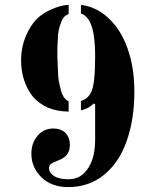

<svg xmlns="http://www.w3.org/2000/svg" viewBox="-20 -747 621 783"><path d="M310 -335V-297C331.3 -301.7 348.7 -311 362 -325L368 -322V-179C368 -149 364.7 -123 358 -101C350.7 -77 339 -57 323 -41C306.3 -24.3 285 -16 259 -16C233.7 -16 214.3 -20.3 201 -29C187 -37.7 180 -48.7 180 -62C180 -69.3 183.3 -75.3 190 -80C194.7 -83.3 204.7 -88 220 -94C250 -104.7 265 -125.3 265 -156C265 -176 259 -192.3 247 -205C234.3 -217 218 -223 198 -223C171.3 -223 149.7 -213 133 -193C116.3 -173.7 108 -149.3 108 -120C108 -83.3 121.3 -51.7 148 -25C175.3 2.3 212 16 258 16C314 16 362.3 -0.3 403 -33C444.3 -66.3 475.3 -112 496 -170C517.3 -230 528 -297.7 528 -373C528 -439 518.7 -498 500 -550C481.3 -603.3 453.3 -646.3 416 -679C384.7 -706.3 349.3 -722.3 310 -727V-692C327.3 -686 340.3 -672.7 349 -652C361.7 -624 368 -579 368 -517C368 -441 362.7 -392.7 352 -372C343.3 -353.3 329.3 -341 310 -335ZM310 -297ZM260 -292V-334C254.7 -336 249.7 -339.7 245 -345C236.3 -354.3 230 -369 226 -389C220 -411.7 217 -430.7 217 -446C217 -452 216.5 -462.3 215.5 -477C214.5 -491.7 214 -503.3 214 -512V-554C214 -556.7 214.3 -562.2 215 -570.5C215.7 -578.8 216 -586 216 -592C216 -596 216.2 -600.2 216.5 -604.5C216.8 -608.8 217.5 -613.2 218.5 -617.5C219.5 -621.8 220 -625 220 -627C222 -635 225 -644.3 229 -655C231.7 -663.7 235.7 -671.3 241 -678C248.3 -684 254.7 -688 260 -690V-727C240 -727 215.3 -720.3 186 -707C156.7 -693.7 133.7 -676.3 117 -655C101 -634.3 88.3 -610.3 79 -583C70.3 -557.7 66 -530.7 66 -502C66 -472.7 70 -445.7 78 -421C85.3 -397.7 97 -375.3 113 -354C127.7 -336 148.3 -320.7 175 -308C201.7 -297.3 230 -292 260 -292ZM310 -727Z"/></svg>

Font: Km Standard TT
Style: Bold
Weight: 700
Designer: Alexey Kryukov <alexios@thessalonica.org.ru>
Version: Version 2.0.2